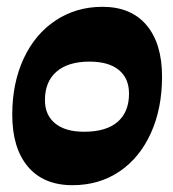

<svg xmlns="http://www.w3.org/2000/svg" viewBox="-20 -532 508 564"><path d="M16 -195Q16 -288 49.5 -360Q83 -432 143.5 -472Q204 -512 281 -512Q365 -512 410.5 -458Q456 -404 456 -307Q456 -213 423 -140.5Q390 -68 330.5 -28Q271 12 193 12Q108 12 62 -42.5Q16 -97 16 -195ZM359 -257Q359 -302 329 -326.5Q299 -351 243 -351Q180 -351 146 -321.5Q112 -292 112 -238Q112 -194 142 -169.5Q172 -145 227 -145Q292 -145 325.5 -174Q359 -203 359 -257Z"/></svg>

Font: Alegreya SC ExtraBold
Style: Italic
Weight: 800
Italic angle: -7°
Designer: Juan Pablo del Peral
Foundry: Huerta Tipografica
Version: Version 2.007; ttfautohint (v1.6)